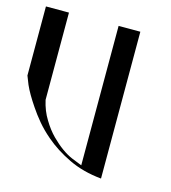

<svg xmlns="http://www.w3.org/2000/svg" viewBox="-90 -635 630 708"><g transform="rotate(15 224.5 -281.5)"><path d="M-1 -298.8 11.7 -266.6C20.8 -245.8 35.2 -221 54.7 -192.4C65.1 -176.8 77.1 -160.8 90.8 -144.5C104.5 -128.3 120.4 -112.3 138.7 -96.7C166 -73.2 197.9 -52.7 234.4 -35.2C270.8 -17.6 312.5 -6.5 359.4 -2V-284.2V-562.5H276.4V-535.2V-127.9V-30.3L237.3 -45.9C211.3 -57 184.2 -76.5 156.2 -104.5C141.3 -119.5 127.6 -137.4 115.2 -158.2C102.2 -179 92.8 -202.8 86.9 -229.5V-535.2V-562.5H-1V-535.2Z"/></g></svg>

Font: Cully Mac
Style: Regular
Weight: 400
Designer: Arif Nurcahyadi
Version: Version 1.0